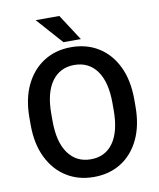

<svg xmlns="http://www.w3.org/2000/svg" viewBox="-97 -978 883 1064"><g transform="rotate(-10 344.5 -446.0)"><path d="M639.2 -375V-335.9Q639.2 -228.5 602.3 -151.1Q565.4 -73.7 499.3 -32Q433.1 9.8 345.2 9.8Q258.3 9.8 191.7 -32Q125 -73.7 87.2 -151.1Q49.3 -228.5 49.3 -335.9V-375Q49.3 -482.4 86.9 -559.8Q124.5 -637.2 190.9 -679Q257.3 -720.7 344.2 -720.7Q432.1 -720.7 498.5 -679Q564.9 -637.2 602.1 -559.8Q639.2 -482.4 639.2 -375ZM516.6 -335.9V-376Q516.6 -494.6 471.2 -557.6Q425.8 -620.6 344.2 -620.6Q263.7 -620.6 218 -557.6Q172.4 -494.6 172.4 -376V-335.9Q172.4 -216.8 218.5 -153.3Q264.6 -89.8 345.2 -89.8Q427.2 -89.8 471.9 -153.3Q516.6 -216.8 516.6 -335.9ZM310.5 -902.3 405.8 -755.4H307.6L177.2 -902.3Z"/></g></svg>

Font: Vazirmatn UI FD Medium
Style: Regular
Weight: 500
Designer: Saber Rastikerdar
Foundry: Saber Rastikerdar
Version: Version 33.003